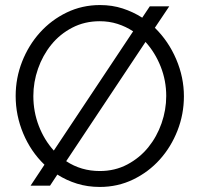

<svg xmlns="http://www.w3.org/2000/svg" viewBox="-20 -735 791 760"><path d="M650 -710 593 -625Q647 -572 677.5 -500.5Q708 -429 708 -354Q708 -283 682.5 -218Q657 -153 612.5 -103.5Q568 -54 507 -24.5Q446 5 375 5Q327 5 285 -8Q243 -21 207 -44L178 0H101L156 -83Q102 -135 72 -206.5Q42 -278 42 -355Q42 -426 67.5 -491Q93 -556 138 -606Q183 -656 244 -685.5Q305 -715 376 -715Q424 -715 465.5 -701.5Q507 -688 543 -665L573 -710ZM112 -355Q112 -293 133.5 -237Q155 -181 193 -139L507 -611Q478 -630 445 -640.5Q412 -651 375 -651Q315 -651 266 -625.5Q217 -600 183 -558Q149 -516 130.5 -463Q112 -410 112 -355ZM638 -355Q638 -416 616 -471.5Q594 -527 556 -569L242 -97Q301 -58 375 -58Q435 -58 484 -84Q533 -110 567 -152Q601 -194 619.5 -247Q638 -300 638 -355Z"/></svg>

Font: Oxford Sans
Style: Regular
Weight: 400
Designer: Matt McInerney, Pablo Impallari, Rodrigo Fuenzalida
Foundry: Matt McInerney, Pablo Impallari, Rodrigo Fuenzalida
Version: Version 3.000g; ttfautohint (v1.5) -l 8 -r 28 -G 28 -x 14 -D